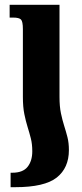

<svg xmlns="http://www.w3.org/2000/svg" viewBox="-20 -512 342 797"><path d="M75 -110V-391Q75 -423 67 -431Q59 -439 35 -439H20V-492H227V-110Q227 -70 233 -41.5Q239 -13 246.5 10.5Q254 34 260 57.5Q266 81 266 111Q266 185 215.5 225Q165 265 43 265H24V205H31Q75 205 94.5 180.5Q114 156 114 116Q114 86 108 62.5Q102 39 94.5 15Q87 -9 81 -38.5Q75 -68 75 -110Z"/></svg>

Font: Noto Serif Armenian
Style: Bold
Weight: 700
Version: Version 2.007